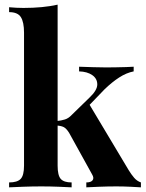

<svg xmlns="http://www.w3.org/2000/svg" viewBox="-20 -803 625 823"><path d="M227 -783V-93Q227 -51 240.5 -36Q254 -21 287 -21V0Q268 -1 231.5 -2.5Q195 -4 157 -4Q118 -4 78.5 -2.5Q39 -1 19 0V-21Q54 -21 68.5 -36Q83 -51 83 -93V-663Q83 -708 69.5 -729.5Q56 -751 19 -751V-772Q51 -769 81 -769Q122 -769 159 -772.5Q196 -776 227 -783ZM553 -517V-497Q522 -491 491 -471Q460 -451 428 -420L351 -340L361 -359L532 -73Q543 -55 555 -41Q567 -27 584 -21V0Q569 -1 539 -2.5Q509 -4 479 -4Q442 -4 405 -2.5Q368 -1 350 0V-21Q370 -21 377 -30.5Q384 -40 375 -55L276 -234Q264 -253 252.5 -258.5Q241 -264 222 -265V-284Q243 -286 258.5 -291Q274 -296 287 -310L363 -384Q397 -416 397 -441Q397 -466 375.5 -481Q354 -496 319 -497V-517Q347 -516 380 -515Q413 -514 436 -514Q456 -514 478.5 -514.5Q501 -515 521 -515.5Q541 -516 553 -517Z"/></svg>

Font: Playfair Display
Style: Bold
Weight: 700
Designer: Claus Eggers Sørensen
Foundry: Claus Eggers Sørensen
Version: Version 1.203